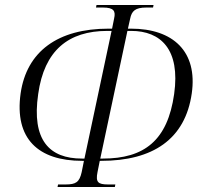

<svg xmlns="http://www.w3.org/2000/svg" viewBox="-20 -739 804 764"><path d="M209 5H437L439 -5H410C370 -5 360 -14 368 -54L377 -99H383C588 -99 717 -185 743 -367C767 -534 669 -625 501 -625H489L498 -665C504 -695 518 -709 562 -709H589L591 -719H364L362 -709H390C433 -709 441 -695 434 -665L426 -625H412C211 -625 86 -535 62 -367C37 -187 132 -99 307 -99H314L305 -54C296 -14 282 -5 241 -5H211ZM316 -108H306C177 -108 105 -181 132 -365C156 -538 252 -616 407 -616H424ZM379 -108 487 -616H502C620 -616 698 -542 673 -365C647 -180 554 -108 389 -108Z"/></svg>

Font: Noto Serif Display SemiCondensed Light
Style: Italic
Weight: 300
Width: 4
Italic angle: -12°
Designer: Monotype Design Team
Foundry: Monotype Imaging Inc.
Version: Version 2.009